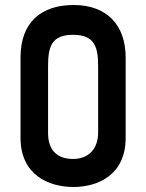

<svg xmlns="http://www.w3.org/2000/svg" viewBox="-20 -736 583 767"><path d="M482 -506C482 -635 408 -716 274 -716C146 -716 62 -648 62 -507V-185C62 -38 174 11 273 11C372 11 482 -38 482 -185ZM372 -206C372 -144 336 -101 272 -101C201 -101 172 -144 172 -204V-471C172 -547 184 -597 272 -597C361 -597 372 -544 372 -470Z"/></svg>

Font: Advent Pro
Style: Bold
Weight: 700
Designer: Andreas Kalpakidis
Foundry: Andreas Kalpakidis
Version: Version 2.002 2008